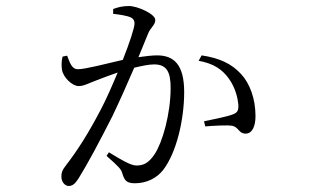

<svg xmlns="http://www.w3.org/2000/svg" viewBox="-20 -572 1040 638"><path d="M640 -370C690 -361 719 -341 741 -310C763 -279 770 -245 772 -225C773 -206 770 -198 754 -192C734 -184 686 -175 658 -169L662 -152C688 -154 735 -157 752 -154C774 -149 773 -128 796 -128C819 -128 829 -154 829 -186C829 -244 810 -295 781 -326C750 -360 710 -379 650 -388ZM356 -526C375 -524 402 -520 415 -514C424 -509 427 -503 427 -494C427 -480 411 -431 388 -373C331 -360 264 -342 239 -342C217 -342 212 -366 203 -387L188 -384C184 -370 184 -352 186 -340C190 -315 220 -286 241 -286C259 -286 271 -294 303 -306C319 -312 344 -322 371 -331C353 -288 334 -244 315 -208C272 -126 238 -73 198 -21C187 -7 184 1 184 15C184 34 197 46 208 46C220 46 229 40 241 21C271 -27 312 -104 354 -187C378 -237 404 -296 426 -347C451 -353 475 -358 492 -358C534 -358 547 -333 547 -280C547 -194 520 -99 494 -60C474 -30 457 -22 433 -22C415 -22 382 -41 342 -66L334 -54C375 -18 383 -9 386 3C393 25 398 37 428 37C467 37 501 20 522 -7C566 -64 592 -173 592 -266C592 -356 559 -388 502 -388C485 -388 461 -385 440 -382L472 -460C480 -481 496 -488 496 -506C496 -525 438 -552 408 -552C386 -552 369 -547 356 -542Z"/></svg>

Font: Noto Serif CJK TC Light
Style: Regular
Weight: 300
Designer: Ryoko NISHIZUKA 西塚涼子 (kana & ideographs); Frank Grießhammer (Latin, Greek & Cyrillic); Wenlong ZHANG 张文龙 (bopomofo); San
Foundry: Adobe
Version: Version 2.001;hotconv 1.1.0;makeotfexe 2.6.0